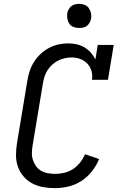

<svg xmlns="http://www.w3.org/2000/svg" viewBox="-20 -968 640 996"><path d="M265 8Q234 8 203.5 2.5Q173 -3 147.5 -16.5Q122 -30 102.5 -52.5Q83 -75 73 -103Q63 -131 63 -162Q63 -193 68 -225L122 -550Q126 -575 134 -599.5Q142 -624 156.5 -647Q171 -670 191 -688.5Q211 -707 234.5 -719.5Q258 -732 283.5 -737.5Q309 -743 334 -743Q357 -743 378.5 -738Q400 -733 418.5 -722Q437 -711 451 -695Q465 -679 475 -660L487 -735H570L540 -554H457Q461 -578 454.5 -600Q448 -622 433 -638Q418 -654 396.5 -662Q375 -670 351 -670Q334 -670 316 -666Q298 -662 282 -654Q266 -646 251.5 -633Q237 -620 227 -604.5Q217 -589 211.5 -572Q206 -555 203 -538L149 -213Q146 -193 145.5 -174Q145 -155 151 -137.5Q157 -120 167.5 -105.5Q178 -91 193.5 -82Q209 -73 228 -69.5Q247 -66 266 -66Q289 -66 313 -71.5Q337 -77 358.5 -91Q380 -105 396 -125.5Q412 -146 421 -168L494 -143Q481 -110 457.5 -80Q434 -50 402.5 -29.5Q371 -9 335.5 -0.5Q300 8 265 8ZM390 -823Q375 -823 361.5 -828Q348 -833 340 -844.5Q332 -856 329.5 -870.5Q327 -885 329 -900Q331 -910 336.5 -920Q342 -930 350.5 -936.5Q359 -943 369.5 -945.5Q380 -948 391 -948Q406 -948 419.5 -942.5Q433 -937 441 -925.5Q449 -914 452 -899.5Q455 -885 452 -870Q450 -860 444.5 -850Q439 -840 430.5 -833.5Q422 -827 411.5 -825Q401 -823 390 -823Z"/></svg>

Font: Iosevka Plex Etoile
Style: Italic
Weight: 400
Italic angle: -9°
Designer: Belleve Invis
Foundry: Belleve Invis
Version: Version 25.1.1; ttfautohint (v1.8.4)